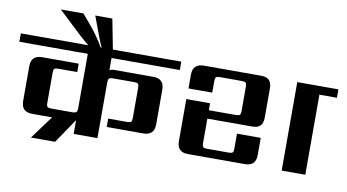

<svg xmlns="http://www.w3.org/2000/svg" viewBox="-105 -1043 2402 1329"><g transform="rotate(10 1096.0 -378.5)"><path d="M1108 -563H628V-476Q638 -485 660 -485H935Q1012 -485 1012 -408V-164Q1012 -87 935 -87H678V-146H813Q832 -146 838.5 -152.5Q845 -159 845 -178V-394Q845 -413 838.5 -419.5Q832 -426 813 -426H662Q642 -426 635 -419Q628 -412 628 -392V0H461V-97L344 76H174L294 -87H154Q77 -87 77 -164V-408Q77 -485 154 -485H411V-426H276Q257 -426 250.5 -419.5Q244 -413 244 -394V-178Q244 -159 250.5 -152.5Q257 -146 276 -146H427Q446 -146 453.5 -153Q461 -160 461 -180V-563H-20V-622H1108Z M541 -622H548Q532 -653 486 -779L466 -833H586L629 -611H471Q438 -631 362 -703L224 -833H383L427 -781Q499 -697 541 -622Z M1267 -622H1668Q1708 -622 1726 -603.5Q1744 -585 1744 -545V-342Q1744 -302 1726 -283.5Q1708 -265 1668 -265H1354V-91Q1354 -72 1360.5 -65.5Q1367 -59 1386 -59H1542Q1561 -59 1567.5 -65.5Q1574 -72 1574 -91V-198H1741V-77Q1741 0 1664 0H1264Q1187 0 1187 -77V-373H1354V-324H1545Q1564 -324 1571 -330.5Q1578 -337 1578 -356V-531Q1578 -550 1571 -556.5Q1564 -563 1545 -563H1388Q1369 -563 1362.5 -556.5Q1356 -550 1356 -531V-448H1189V-545Q1189 -622 1267 -622ZM2212 -622V-563H2089V0H1923V-622Z"/></g></svg>

Font: Sarpanch
Style: Bold
Weight: 700
Designer: Manushi Parikh (Devanagari and Latin), Jyotish Sonowal (Devanagari)
Foundry: Indian Type Foundry
Version: Version 2.004;PS 1.0;hotconv 1.0.78;makeotf.lib2.5.61930; tt